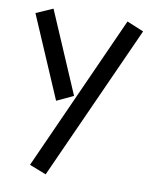

<svg xmlns="http://www.w3.org/2000/svg" viewBox="-88 -584 733 923"><g transform="rotate(10 279.0 -122.0)"><path d="M459 -518 541 -484 199 274 117 242ZM16 -481 98 -517 268 -121 187 -83Z"/></g></svg>

Font: Stick
Style: Regular
Weight: 400
Designer: Fontworks Inc.
Foundry: Fontworks Inc.
Version: Version 1.100